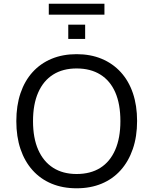

<svg xmlns="http://www.w3.org/2000/svg" viewBox="-20 -1006 826 1035"><path d="M393 9Q318 9 258 -16Q198 -41 155.5 -88.5Q113 -136 90.5 -202.5Q68 -269 68 -353Q68 -437 90.5 -503.5Q113 -570 155.5 -617Q198 -664 258 -689Q318 -714 393 -714Q468 -714 528 -689Q588 -664 631 -617Q674 -570 696.5 -503.5Q719 -437 719 -354Q719 -270 696 -203Q673 -136 630.5 -88.5Q588 -41 528 -16Q468 9 393 9ZM393 -68Q468 -68 520.5 -101Q573 -134 601 -198Q629 -262 629 -353Q629 -445 601.5 -508Q574 -571 521 -604Q468 -637 393 -637Q319 -637 266.5 -604Q214 -571 186 -507.5Q158 -444 158 -353Q158 -262 186 -198.5Q214 -135 266.5 -101.5Q319 -68 393 -68ZM243 -927V-986H543V-927ZM348 -796V-873H439V-796Z"/></svg>

Font: Nunito Sans 10pt
Style: Regular
Weight: 400
Designer: Vernon Adams
Foundry: Vernon Adams
Version: Version 3.101;gftools[0.9.27]